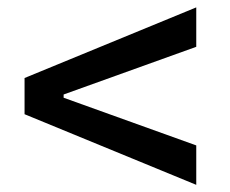

<svg xmlns="http://www.w3.org/2000/svg" viewBox="-20 -608 626 523"><path d="M514.6 -104.5 46.9 -296.9V-395.5L514.6 -587.9V-480.5L153.3 -350.6V-341.8L514.6 -211.9Z"/></svg>

Font: Cascadia Mono PL
Style: Regular
Weight: 400
Monospace: yes
Designer: Aaron Bell
Foundry: Saja Typeworks
Version: Version 2404.023; ttfautohint (v1.8.4)